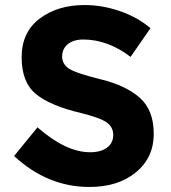

<svg xmlns="http://www.w3.org/2000/svg" viewBox="-20 -735 678 763"><path d="M335 8Q169 8 36 -115L129 -229Q242 -130 338 -130Q381 -130 405.5 -148.5Q430 -167 430 -198.5Q430 -230 404 -248.5Q378 -267 301 -286Q179 -315 122.5 -361.5Q66 -408 66 -507.5Q66 -607 137.5 -661Q209 -715 316 -715Q386 -715 456 -691Q526 -667 578 -623L499 -509Q408 -578 311 -578Q272 -578 249.5 -559.5Q227 -541 227 -510.5Q227 -480 254.5 -462Q282 -444 381.5 -419.5Q481 -395 536 -346Q591 -297 591 -203Q591 -109 520.5 -50.5Q450 8 335 8Z"/></svg>

Font: Montserrat_am3
Style: Bold
Weight: 700
Designer: Julieta Ulanovsky
Foundry: Julieta Ulanovsky. Armenina letters added by Vahan Hovhannisyan
Version: Version 2.001